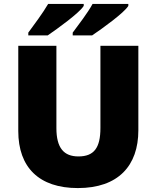

<svg xmlns="http://www.w3.org/2000/svg" viewBox="-20 -1040 797 977"><path d="M633 -1010V-1020H451C427 -975 378 -912 350 -874V-860H449C501 -895 612 -975 633 -1010ZM406 -1010V-1020H225C199 -975 152 -912 124 -874V-860H223C274 -895 385 -975 406 -1010ZM684 -377V-807H491V-389C491 -287 458 -244 379 -244C305 -244 267 -287 267 -388V-807H73V-373C73 -188 179 -83 376 -83C582 -83 684 -197 684 -377Z"/></svg>

Font: Noto Sans Telugu UI Black
Style: Regular
Weight: 900
Designer: Jelle Bosma - Monotype Design Team
Foundry: Monotype Imaging Inc.
Version: Version 2.005